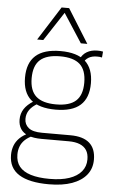

<svg xmlns="http://www.w3.org/2000/svg" viewBox="-65 -832 645 1094"><g transform="rotate(5 258.0 -285.0)"><path d="M257 220Q144 220 86 183.5Q28 147 28 72Q28 44 37 19.5Q46 -5 66 -25Q86 -45 118 -59L148 -49Q117 -36 98.5 -18.5Q80 -1 72 20.5Q64 42 64 66Q64 108 85.5 135Q107 162 150.5 175.5Q194 189 258 189Q325 189 370.5 173.5Q416 158 440 129Q464 100 464 60Q464 28 451 7.5Q438 -13 412.5 -23.5Q387 -34 348 -34H193Q148 -34 118 -45.5Q88 -57 73.5 -79.5Q59 -102 59 -133Q59 -167 76.5 -194Q94 -221 130 -243L154 -231Q124 -214 108 -191.5Q92 -169 92 -140Q92 -108 116 -88.5Q140 -69 193 -69H355Q428 -69 464.5 -37Q501 -5 501 58Q501 109 472 145Q443 181 389 200.5Q335 220 257 220ZM258 -207Q163 -207 116 -248.5Q69 -290 69 -374Q69 -458 116 -500Q163 -542 258 -542Q353 -542 399.5 -500Q446 -458 446 -374Q446 -290 399.5 -248.5Q353 -207 258 -207ZM258 -237Q335 -237 371.5 -270Q408 -303 408 -374Q408 -446 371.5 -479Q335 -512 258 -512Q181 -512 144 -479Q107 -446 107 -374Q107 -303 144 -270Q181 -237 258 -237ZM388 -481 369 -504Q381 -533 406.5 -548Q432 -563 467 -563Q476 -563 483 -562.5Q490 -562 499 -560L496 -526Q489 -528 482 -528.5Q475 -529 467 -529Q439 -529 419.5 -517.5Q400 -506 388 -481ZM119 -596 242 -790H285L406 -596H369L262 -761L154 -596Z"/></g></svg>

Font: Georama ExtraCondensed Thin ExtraLight
Style: Regular
Weight: 250
Version: Version 1.001